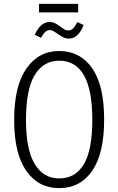

<svg xmlns="http://www.w3.org/2000/svg" viewBox="-20 -959 610 990"><path d="M517 -342Q517 -168 455.5 -78.5Q394 11 285 11Q178 11 115.5 -78Q53 -167 53 -341Q53 -515 116 -605.5Q179 -696 285 -696Q393 -696 455 -607.5Q517 -519 517 -342ZM114 -341Q114 -186 159.5 -112.5Q205 -39 285 -39Q368 -39 412 -111.5Q456 -184 456 -342Q456 -646 285 -646Q204 -646 159 -572Q114 -498 114 -341ZM276 -785Q251 -804 237 -804Q224 -804 214 -795Q204 -786 191 -764L159 -780Q190 -846 236 -846Q250 -846 263 -839.5Q276 -833 291 -822Q306 -811 314.5 -806.5Q323 -802 333 -802Q346 -802 356.5 -812Q367 -822 379 -845L411 -830Q384 -760 335 -760Q319 -760 306.5 -766.5Q294 -773 276 -785ZM383 -895H181V-939H383Z"/></svg>

Font: Fira Sans Extra Condensed Light
Style: Regular
Weight: 300
Width: 1
Designer: Carrois Corporate & Edenspiekermann AG
Foundry: Carrois Corporate GbR & Edenspiekermann AG
Version: Version 4.203